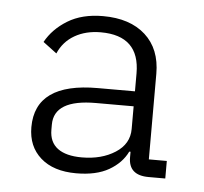

<svg xmlns="http://www.w3.org/2000/svg" viewBox="-37 -777 475 447"><g transform="rotate(5 200.5 -554.0)"><path d="M43 -467Q43 -571 189 -571H276V-613Q276 -701 185 -701Q150 -701 124 -686Q98 -671 86 -643L54 -667Q71 -698 104.5 -718.5Q138 -739 187 -739Q250 -739 286 -706.5Q322 -674 322 -616V-416H364V-375H325Q278 -375 278 -417V-430H275Q262 -403 232.5 -386Q203 -369 156 -369Q103 -369 73 -395.5Q43 -422 43 -467ZM276 -483V-536H188Q90 -536 90 -477V-465Q90 -436 109.5 -421.5Q129 -407 166 -407Q212 -407 244 -427.5Q276 -448 276 -483Z"/></g></svg>

Font: IBM Plex Sans JP Light
Style: Regular
Weight: 300
Designer: Mike Abbink; Paul van der Laan; Pieter van Rosmalen; Wujin Sim; Yejin Wi; Jinhee Kim; Boomi Park; Yona Kim; Kichan Ma
Foundry: Sandoll Inc.
Version: Version 1.002